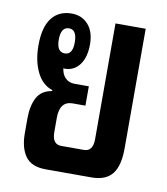

<svg xmlns="http://www.w3.org/2000/svg" viewBox="-65 -570 545 626"><g transform="rotate(10 208.0 -257.5)"><path d="M128 0Q80 0 60 -28Q40 -56 40 -104V-154Q40 -194 54 -221.5Q68 -249 104 -255V-258Q70 -269 52 -306Q34 -343 34 -394Q34 -455 57.5 -485Q81 -515 123 -515Q157 -515 178 -491.5Q199 -468 199 -426Q199 -383 180.5 -358.5Q162 -334 132 -334Q129 -334 127 -335Q129 -315 141 -303Q153 -291 171 -291H219V-227H177Q134 -227 134 -172V-125Q134 -84 164 -84H239Q269 -84 269 -125V-508H369V-112Q369 -54 347.5 -27Q326 0 279 0ZM123 -383Q149 -383 149 -424Q149 -466 123 -466Q96 -466 96 -424Q96 -383 123 -383Z"/></g></svg>

Font: Noto Sans Thai Looped UI Condensed Medium
Style: Regular
Weight: 500
Width: 3
Designer: Cadson Demak Team
Foundry: Cadson Demak Co., Ltd.
Version: Version 1.000